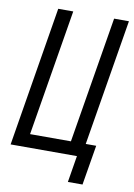

<svg xmlns="http://www.w3.org/2000/svg" viewBox="-95 -795 692 995"><g transform="rotate(10 250.5 -297.5)"><path d="M334 140 357 0H8L129 -735H208L98 -70H313L423 -735H501L391 -70H446L411 140Z"/></g></svg>

Font: Iosevka Curly Oblique
Style: Regular
Weight: 400
Italic angle: -9°
Monospace: yes
Designer: Belleve Invis
Foundry: Belleve Invis
Version: Version 11.1.0; ttfautohint (v1.8.3)